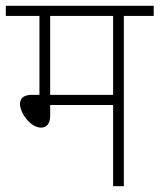

<svg xmlns="http://www.w3.org/2000/svg" viewBox="-20 -642 550 662"><path d="M407 -587H510V-622H0V-587H116V-315H90C59 -315 49 -301 49 -283C49 -252 86 -202 121 -202C140 -202 153 -214 153 -244V-280H370V0H407ZM370 -587V-315H153V-587Z"/></svg>

Font: Noto Sans SemiCondensed ExtraLight
Style: Regular
Weight: 200
Width: 4
Designer: Monotype Design Team
Foundry: Monotype Imaging Inc.
Version: Version 2.013